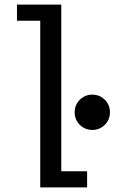

<svg xmlns="http://www.w3.org/2000/svg" viewBox="-20 -820 501 840"><path d="M248.1 -70.6H361.1V0H156.1V-729.4H54.3V-800H248.1ZM383.9 -251.4Q362.3 -251.4 344.8 -261.8Q327.2 -272.1 316.9 -289.6Q306.6 -307.1 306.6 -328.7Q306.6 -350.3 316.9 -367.8Q327.2 -385.4 344.7 -395.7Q362.2 -406 383.8 -406Q405.4 -406 423 -395.7Q440.5 -385.4 450.8 -367.9Q461.1 -350.3 461.1 -328.7Q461.1 -307.1 450.8 -289.6Q440.5 -272.1 423 -261.8Q405.5 -251.4 383.9 -251.4Z"/></svg>

Font: League Mono Thin Condensed
Style: Regular
Weight: 100
Width: 1
Designer: Tyler Finck
Foundry: The League of Moveable Type / Tyler Finck
Version: Version 2.300;RELEASE